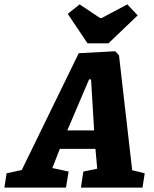

<svg xmlns="http://www.w3.org/2000/svg" viewBox="-70 -853 699 873"><path d="M588 -65 578 0H298L309 -73L372 -86L364 -176H202L168 -89L242 -73L230 0H-50L-40 -65L29 -80L288 -611L454 -620L471 -602L531 -79ZM236 -260H358L344 -492H335ZM238 -790 292 -833 385 -771H392L509 -833L556 -783L423 -656H328Z"/></svg>

Font: Grenze ExtraBold
Style: Italic
Weight: 800
Italic angle: -10°
Designer: Renata Polastri
Foundry: Omnibus-Type
Version: Version 1.002; ttfautohint (v1.8)